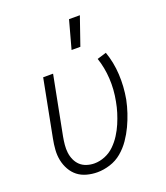

<svg xmlns="http://www.w3.org/2000/svg" viewBox="-141 -856 832 965"><g transform="rotate(-20 275.0 -374.0)"><path d="M214 12Q185 12 157.5 4.5Q130 -3 109.5 -19Q89 -35 75.5 -59Q62 -83 56.5 -110Q51 -137 53 -166Q55 -195 61 -225L120 -530H173L112 -216Q108 -194 106 -173Q104 -152 106.5 -131.5Q109 -111 117.5 -92.5Q126 -74 140 -61Q154 -48 174 -41.5Q194 -35 215 -35Q243 -35 271.5 -46.5Q300 -58 322 -79.5Q344 -101 360.5 -127Q377 -153 388.5 -180Q400 -207 408.5 -234.5Q417 -262 422 -290Q434 -351 430.5 -410.5Q427 -470 409 -523L458 -538Q479 -479 482.5 -413.5Q486 -348 474 -282Q467 -248 456 -215Q445 -182 430 -150Q415 -118 394 -87.5Q373 -57 345 -33.5Q317 -10 282 1Q247 12 214 12ZM301 -610 342 -760H400L348 -610Z"/></g></svg>

Font: Lode Dark
Style: Italic
Weight: 400
Italic angle: -11°
Monospace: yes
Designer: Belleve Invis
Foundry: Belleve Invis
Version: Version 29.2.0; ttfautohint (v1.8.3)